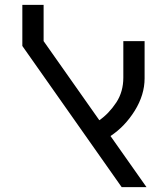

<svg xmlns="http://www.w3.org/2000/svg" viewBox="-20 -769 680 789"><path d="M574.2 -446.8Q574.2 -379.4 533.7 -314Q493.2 -249 434.1 -210L582 0H480L71.8 -580.1V-749H159.2V-600.1L388.2 -274.9Q427.2 -301.8 458 -348.1Q486.8 -392.1 486.8 -450.2V-600.1H574.2Z"/></svg>

Font: Miedinger*
Style: Book
Weight: 400
Version: Version 001.000